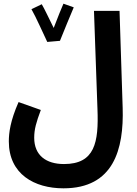

<svg xmlns="http://www.w3.org/2000/svg" viewBox="-20 -793 743 1044"><path d="M237 -565 306 -571C322 -611 369 -726 381 -753L325 -773C318 -759 292 -693 272 -641C250 -685 220 -749 207 -770L151 -743C175 -702 218 -604 237 -565ZM28 -24C28 154 167 231 325 231C598 231 654 19 647 -207L630 -734H491L510 -199C517 -19 496 99 328 99C231 99 166 52 166 -44C166 -90 177 -128 202 -195L81 -238C36 -136 28 -71 28 -24Z"/></svg>

Font: Noto Sans Arabic UI SmCn
Style: Bold
Weight: 700
Width: 4
Designer: Monotype Design Team, Nadine Chahine and Nizar Qandah
Foundry: Monotype Imaging Inc.
Version: Version 2.010